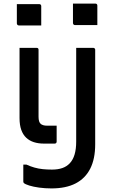

<svg xmlns="http://www.w3.org/2000/svg" viewBox="-20 -801 640 1071"><path d="M210 -659Q194 -659 178.5 -659Q163 -659 147.5 -659Q132 -659 116.5 -659Q101 -659 85 -659Q82 -659 79.5 -660.5Q77 -662 75.5 -664.5Q74 -667 74 -670V-778Q90 -778 105.5 -778Q121 -778 136.5 -778Q152 -778 167.5 -778Q183 -778 199 -778Q204 -778 207 -775Q210 -772 210 -767ZM523 -661Q507 -661 491.5 -661Q476 -661 460.5 -661Q445 -661 429 -661Q413 -661 398 -661Q395 -661 392.5 -662.5Q390 -664 388.5 -666.5Q387 -669 387 -672V-781Q402 -781 418 -781Q434 -781 449.5 -781Q465 -781 480.5 -781Q496 -781 512 -781Q517 -781 520 -778Q523 -775 523 -770ZM184 -534Q186 -534 188.5 -533.5Q191 -533 192 -531Q194 -530 194.5 -527.5Q195 -525 195 -523Q195 -476 195 -429.5Q195 -383 195 -336.5Q195 -290 195 -243.5Q195 -197 195 -150Q195 -135 198 -125Q201 -115 208 -109Q214 -105 222 -102.5Q230 -100 242 -100Q252 -100 262 -100Q272 -100 282 -100H296Q296 -78 296 -55.5Q296 -33 296 -11Q296 -6 293 -3Q290 0 285 0Q270 0 255 0Q240 0 225 0Q194 0 169 -8Q144 -16 126 -33Q108 -50 98.5 -77Q89 -104 89 -142Q89 -192 89 -240.5Q89 -289 89 -337.5Q89 -386 89 -435Q89 -460 89 -484.5Q89 -509 89 -534Q105 -534 121 -534Q137 -534 153 -534Q169 -534 184 -534ZM500 -534Q504 -534 506 -532.5Q508 -531 509.5 -529Q511 -527 511 -523Q511 -457 511 -393Q511 -329 511 -264.5Q511 -200 511 -133.5Q511 -67 511 4Q511 85 483.5 139.5Q456 194 402 222Q348 250 267 250Q231 250 198.5 245.5Q166 241 143.5 234Q121 227 113 220Q112 218 111 216.5Q110 215 110 212Q110 188 110 164.5Q110 141 110 117H127Q149 127 171.5 133.5Q194 140 218.5 142.5Q243 145 270 145Q303 145 327.5 136.5Q352 128 369 110Q387 91 396 61Q405 31 405 -11Q405 -82 405 -153Q405 -224 405 -295Q405 -366 405 -437Q405 -461 405 -485.5Q405 -510 405 -534Q429 -534 452.5 -534Q476 -534 500 -534Z"/></svg>

Font: Recursive Monospace Medium
Style: Regular
Weight: 500
Version: Version 1.047